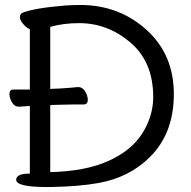

<svg xmlns="http://www.w3.org/2000/svg" viewBox="-20 -738 768 772"><path d="M182 -380 190 -381 218 -382Q254 -384 294 -388H295Q311 -388 322 -371Q333 -354 333 -336Q333 -318 316 -318H277Q249 -318 229 -317L190 -316L182 -315V-46Q322 -49 415 -90.5Q508 -132 552 -201.5Q596 -271 596 -348Q596 -489 504.5 -567Q413 -645 298 -645Q235 -645 182 -630ZM100 -378V-621Q89 -624 74.5 -640Q60 -656 60 -669Q60 -682 71 -687Q120 -706 244 -716Q277 -718 303 -718Q458 -718 568.5 -618.5Q679 -519 679 -360Q679 -201 582 -106Q500 -24 375 -2Q298 12 183 14H169Q45 14 45 -15Q45 -40 100 -40V-312Q91 -311 56 -309H55Q39 -309 28.5 -326Q18 -343 18 -360.5Q18 -378 35 -378Z"/></svg>

Font: LXGW WenKai Medium
Style: Regular
Weight: 500
Designer: LXGW / Fontworks Inc.
Foundry: LXGW / Fontworks Inc.
Version: Version 1.501; October 10, 2024